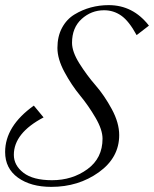

<svg xmlns="http://www.w3.org/2000/svg" viewBox="-59 -720 601 749"><path d="M522 -620 474 -583Q444 -638 414 -659Q384 -680 347 -680Q297 -680 259.5 -646Q222 -612 222 -553Q222 -518 251 -472Q280 -426 314 -387Q348 -348 377 -294.5Q406 -241 406 -193Q406 -105 326.5 -48Q247 9 141 9Q61 9 11 -27Q-39 -63 -39 -127Q-39 -228 73 -308L111 -262Q-5 -201 -5 -116Q-5 -75 32.5 -46Q70 -17 144 -17Q223 -17 282 -60Q341 -103 341 -179Q341 -214 313.5 -261Q286 -308 253 -348Q220 -388 192.5 -439Q165 -490 165 -533Q165 -578 183 -611.5Q201 -645 231.5 -663.5Q262 -682 295.5 -691Q329 -700 365 -700Q460 -700 522 -620Z"/></svg>

Font: Dynalight
Style: Regular
Weight: 400
Designer: Astigmatic (AOETI)
Foundry: Astigmatic (AOETI)
Version: Version 1.000